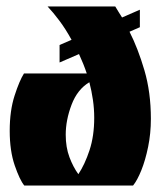

<svg xmlns="http://www.w3.org/2000/svg" viewBox="-20 -573 506 593"><path d="M55 0Q41 -17 25.5 -62Q10 -107 10 -169Q10 -231 25 -277.5Q40 -324 54 -346H248Q238 -376 224 -406L164 -380V-434L201 -450Q183 -483 163.5 -509Q144 -535 127 -553H336Q341 -545 346 -536.5Q351 -528 357 -519L412 -543V-489L380 -475Q406 -424 426 -356Q446 -288 446 -206Q446 -161 437.5 -119.5Q429 -78 416.5 -47Q404 -16 391 0ZM183 -157Q183 -118 194.5 -87.5Q206 -57 222 -35Q242 -65 256.5 -109Q271 -153 271 -209Q271 -237 267 -264.5Q263 -292 256 -319Q219 -297 201 -249.5Q183 -202 183 -157Z"/></svg>

Font: Tac One
Style: Regular
Weight: 400
Designer: Oluseyi Olusanya, David Udoh, Eyiyemi Adegbite, Mirko Velimirović
Version: Version 1.003; ttfautohint (v1.8.4.7-5d5b)